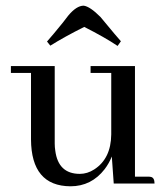

<svg xmlns="http://www.w3.org/2000/svg" viewBox="-20 -650 593 680"><path d="M503.9 -24.4H458V-416H300.8V-391.6H374V-173.8Q373 -87.9 313.5 -49.8Q289.1 -34.2 262.7 -34.2Q186.5 -34.2 175.8 -116.2Q173.8 -128.9 173.8 -141.6V-416H18.6V-391.6H89.8V-156.2Q90.8 8.8 229.5 9.8Q303.7 9.8 350.6 -50.8Q366.2 -71.3 376 -95.7L382.8 0H527.3Q527.3 -20.5 514.6 -23.4Q509.8 -24.4 503.9 -24.4ZM396.5 -487.3 408.2 -503.9Q395.5 -517.6 335.9 -589.8Q298.8 -627 276.4 -629.9Q251 -629.9 221.7 -594.7Q215.8 -586.9 202.1 -569.3Q168.9 -528.3 146.5 -502.9L158.2 -488.3Q208 -519.5 278.3 -554.7Q351.6 -517.6 396.5 -487.3Z"/></svg>

Font: Abhaya Libre Medium
Style: Regular
Weight: 500
Designer: Pushpananda Ekanayake, Sol Matas, Pathum Egodawatta
Foundry: Mooniak
Version: Version 1.050 ; ttfautohint (v1.6)